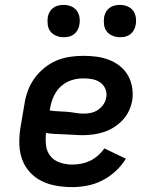

<svg xmlns="http://www.w3.org/2000/svg" viewBox="-20 -756 640 784"><path d="M275 8Q242 8 210 2.5Q178 -3 150.5 -16.5Q123 -30 102 -53Q81 -76 70.5 -105Q60 -134 59 -166.5Q58 -199 63 -232L80 -332Q84 -359 94 -386Q104 -413 121 -436.5Q138 -460 161.5 -479Q185 -498 211.5 -509Q238 -520 265.5 -524Q293 -528 320 -528Q348 -528 374.5 -524.5Q401 -521 425.5 -511.5Q450 -502 470 -486Q490 -470 502.5 -448Q515 -426 519.5 -399.5Q524 -373 520 -346Q516 -324 506.5 -303.5Q497 -283 481 -266Q465 -249 445.5 -236.5Q426 -224 404.5 -217Q383 -210 361 -207Q339 -204 318 -204Q299 -204 280.5 -205.5Q262 -207 243 -207.5Q224 -208 205 -209Q186 -210 168 -213Q165 -187 168 -162Q171 -137 186 -118.5Q201 -100 225.5 -92Q250 -84 275 -84Q293 -84 311.5 -87.5Q330 -91 347 -99Q364 -107 379.5 -120.5Q395 -134 406 -150L494 -108Q477 -80 452 -57Q427 -34 397.5 -19Q368 -4 336.5 2Q305 8 275 8ZM323 -292Q338 -292 353 -295.5Q368 -299 381 -308Q394 -317 403 -330.5Q412 -344 414 -359Q417 -377 410 -393.5Q403 -410 389 -419.5Q375 -429 357.5 -432.5Q340 -436 321 -436Q305 -436 289 -433Q273 -430 258 -423Q243 -416 230 -404.5Q217 -393 208 -378.5Q199 -364 193.5 -348.5Q188 -333 185 -317L183 -305Q201 -302 219 -301.5Q237 -301 254 -299.5Q271 -298 288 -295Q305 -292 323 -292ZM470 -604Q454 -604 439.5 -610Q425 -616 416 -627.5Q407 -639 405 -654.5Q403 -670 405 -686Q407 -697 412.5 -707Q418 -717 427.5 -724Q437 -731 448 -733.5Q459 -736 470 -736Q486 -736 500.5 -730Q515 -724 523.5 -712.5Q532 -701 534.5 -685.5Q537 -670 534 -654Q532 -643 526.5 -633Q521 -623 512 -616Q503 -609 492 -606.5Q481 -604 470 -604ZM240 -604Q224 -604 209.5 -610Q195 -616 186 -627.5Q177 -639 175 -654.5Q173 -670 175 -686Q177 -697 182.5 -707Q188 -717 197.5 -724Q207 -731 218 -733.5Q229 -736 240 -736Q256 -736 270.5 -730Q285 -724 293.5 -712.5Q302 -701 304.5 -685.5Q307 -670 304 -654Q302 -643 296.5 -633Q291 -623 282 -616Q273 -609 262 -606.5Q251 -604 240 -604Z"/></svg>

Font: Iosevka Etoile Semibold
Style: Italic
Weight: 600
Italic angle: -9°
Designer: Belleve Invis
Foundry: Belleve Invis
Version: Version 22.1.2; ttfautohint (v1.8.4)